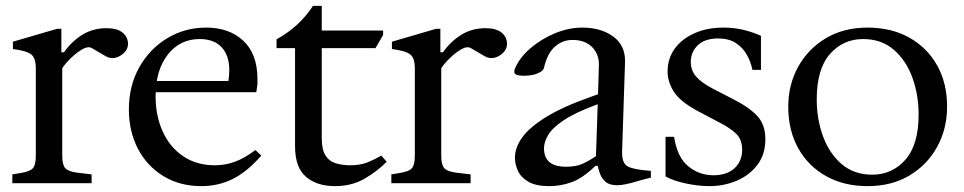

<svg xmlns="http://www.w3.org/2000/svg" viewBox="-20 -624 3282 654"><path d="M22 0V-30L52 -35Q83 -40 92.5 -51.5Q102 -63 102 -94V-392Q102 -426 86.5 -438.5Q71 -451 24 -457V-482L175 -526H189V-446H198Q223 -482 259.5 -505Q296 -528 343 -528Q379 -528 397.5 -513Q416 -498 416 -474Q416 -458 403.5 -445Q391 -432 374 -427.5Q357 -423 341 -432L293 -460Q281 -467 264 -458Q247 -449 230.5 -434.5Q214 -420 203 -406.5Q192 -393 192 -391V-94Q192 -63 202 -51.5Q212 -40 242 -36L292 -30V0Z M666 10Q592 10 536 -24.5Q480 -59 449.5 -118Q419 -177 419 -251Q419 -332 454.5 -395Q490 -458 550 -494Q610 -530 682 -530Q761 -530 809 -485Q857 -440 857 -354Q857 -348 857 -341.5Q857 -335 855 -324L853 -310H494V-348H758Q761 -368 761 -385Q761 -435 735 -463Q709 -491 660 -491Q593 -491 551.5 -438Q510 -385 510 -296Q510 -229 534.5 -175.5Q559 -122 604.5 -91.5Q650 -61 712 -61Q747 -61 780 -73Q813 -85 850 -113L870 -94Q822 -39 773 -14.5Q724 10 666 10Z M1121 10Q1059 10 1022 -22Q985 -54 985 -126V-460H922V-490Q1000 -533 1046 -604H1076V-522V-493V-153Q1076 -114 1089 -94Q1102 -74 1124.5 -67.5Q1147 -61 1173 -61Q1207 -61 1232 -71Q1257 -81 1279 -94L1297 -73Q1266 -41 1222 -15.5Q1178 10 1121 10ZM1032 -460V-520H1285V-505L1259 -460Z M1313 0V-30L1343 -35Q1374 -40 1383.5 -51.5Q1393 -63 1393 -94V-392Q1393 -426 1377.5 -438.5Q1362 -451 1315 -457V-482L1466 -526H1480V-446H1489Q1514 -482 1550.5 -505Q1587 -528 1634 -528Q1670 -528 1688.5 -513Q1707 -498 1707 -474Q1707 -458 1694.5 -445Q1682 -432 1665 -427.5Q1648 -423 1632 -432L1584 -460Q1572 -467 1555 -458Q1538 -449 1521.5 -434.5Q1505 -420 1494 -406.5Q1483 -393 1483 -391V-94Q1483 -63 1493 -51.5Q1503 -40 1533 -36L1583 -30V0Z M1851 10Q1806 10 1780.5 -4.5Q1755 -19 1744.5 -41.5Q1734 -64 1734 -87Q1734 -121 1758.5 -155.5Q1783 -190 1839.5 -225Q1896 -260 1992 -294L2017 -303L2020 -402Q2021 -439 1997 -463.5Q1973 -488 1930 -488Q1896 -488 1870 -465Q1844 -442 1833 -393Q1831 -383 1812.5 -374.5Q1794 -366 1764 -366Q1747 -366 1738 -370Q1729 -374 1733 -388Q1749 -427 1786 -459Q1823 -491 1870 -510.5Q1917 -530 1963 -530Q2028 -530 2069.5 -499Q2111 -468 2109 -412L2099 -107Q2098 -68 2118.5 -57Q2139 -46 2197 -42V-19L2162 -10Q2130 0 2111.5 3.5Q2093 7 2083 7Q2056 7 2042.5 -5Q2029 -17 2023.5 -33Q2018 -49 2016 -59H2008Q1965 -17 1927.5 -3.5Q1890 10 1851 10ZM1908 -56Q1944 -56 1967.5 -67.5Q1991 -79 2010 -92L2016 -269L2008 -266Q1936 -239 1898 -213Q1860 -187 1846.5 -163Q1833 -139 1833 -119Q1833 -56 1908 -56Z M2397 10Q2359 10 2316.5 1Q2274 -8 2247 -23V-158H2276Q2287 -88 2324.5 -57.5Q2362 -27 2410 -27Q2456 -27 2482 -51Q2508 -75 2508 -114Q2508 -149 2487.5 -168.5Q2467 -188 2432 -206L2360 -244Q2296 -278 2275 -312Q2254 -346 2254 -380Q2254 -425 2278.5 -458.5Q2303 -492 2346 -511Q2389 -530 2444 -530Q2481 -530 2513.5 -522Q2546 -514 2572 -502V-386H2543Q2537 -415 2523 -439Q2509 -463 2485.5 -478Q2462 -493 2426 -493Q2381 -493 2357 -470Q2333 -447 2333 -413Q2333 -385 2350.5 -364Q2368 -343 2408 -322L2474 -288Q2530 -260 2558.5 -230Q2587 -200 2587 -150Q2587 -98 2560 -62.5Q2533 -27 2489.5 -8.5Q2446 10 2397 10Z M2935 10Q2855 10 2794 -24Q2733 -58 2699 -119Q2665 -180 2665 -260Q2665 -336 2699 -397Q2733 -458 2793.5 -494Q2854 -530 2935 -530Q3016 -530 3077 -496Q3138 -462 3172 -401.5Q3206 -341 3206 -261Q3206 -185 3172 -123.5Q3138 -62 3077.5 -26Q3017 10 2935 10ZM2951 -29Q3019 -29 3064 -80Q3109 -131 3109 -234Q3109 -302 3087.5 -360.5Q3066 -419 3024 -455Q2982 -491 2920 -491Q2852 -491 2807 -440Q2762 -389 2762 -285Q2762 -218 2783.5 -159.5Q2805 -101 2847 -65Q2889 -29 2951 -29Z"/></svg>

Font: Hedvig Letters Serif 24pt 24pt
Style: Regular
Weight: 400
Version: Version 1.000